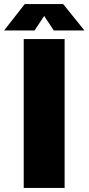

<svg xmlns="http://www.w3.org/2000/svg" viewBox="-64 -919 433 939"><path d="M52 -728H252V0H52ZM-44 -770 57 -899H245L349 -770H199L152 -841L105 -770Z"/></svg>

Font: Murecho Thin Black
Style: Regular
Weight: 900
Version: Version 1.010